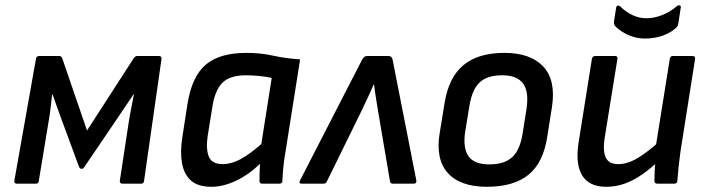

<svg xmlns="http://www.w3.org/2000/svg" viewBox="-20 -705 2711 737"><path d="M45 0Q33 0 35 -11L118 -479Q119 -490 131 -490H208Q216 -490 219 -481L314 -204L493 -481Q499 -490 506 -490H590Q601 -490 600 -479L533 -11Q532 0 522 0H450Q439 0 440 -11L474 -235Q478 -261 483.5 -288.5Q489 -316 494 -342H492Q476 -318 459 -293Q442 -268 426 -244L303 -63Q300 -57 293 -57Q290 -57 288 -58.5Q286 -60 284 -63L216 -247Q208 -270 199 -294Q190 -318 182 -342H180Q177 -316 174 -289Q171 -262 166 -235L129 -11Q128 0 118 0Z M792 12Q740 12 713 -12Q686 -36 678.5 -79.5Q671 -123 680 -179L700 -308Q717 -412 770 -457Q823 -502 926 -502Q981 -502 1027.5 -491.5Q1074 -481 1132 -477L1076 -123Q1071 -95 1068 -66.5Q1065 -38 1064 -11Q1064 0 1052 0H986Q976 0 976 -11Q976 -26 976.5 -42.5Q977 -59 978 -76Q933 -33 884.5 -10.5Q836 12 792 12ZM835 -75Q867 -75 901.5 -93Q936 -111 983 -152L1023 -406Q1001 -411 973.5 -413.5Q946 -416 924 -416Q863 -416 834.5 -388Q806 -360 796 -300L777 -182Q770 -133 781.5 -104Q793 -75 835 -75Z M1138 0Q1125 0 1132 -13L1370 -476Q1378 -490 1388 -490H1472Q1484 -490 1487 -476L1578 -13Q1580 0 1568 0H1488Q1478 0 1477 -9L1431 -280Q1427 -305 1423 -329.5Q1419 -354 1416 -380H1414Q1403 -354 1391.5 -330Q1380 -306 1368 -280L1235 -9Q1231 0 1222 0Z M1849 12Q1746 12 1698.5 -41.5Q1651 -95 1668 -196L1687 -312Q1703 -409 1759.5 -455.5Q1816 -502 1916 -502Q2016 -502 2065 -450Q2114 -398 2099 -296L2081 -182Q2066 -81 2009 -34.5Q1952 12 1849 12ZM1858 -74Q1916 -74 1946 -101.5Q1976 -129 1986 -192L2001 -287Q2011 -354 1987.5 -385Q1964 -416 1908 -416Q1850 -416 1821 -388.5Q1792 -361 1782 -299L1766 -202Q1756 -139 1777.5 -106.5Q1799 -74 1858 -74Z M2307 12Q2241 12 2214.5 -32Q2188 -76 2201 -158L2252 -479Q2254 -490 2265 -490H2341Q2352 -490 2350 -479L2300 -169Q2294 -123 2306 -99Q2318 -75 2353 -75Q2388 -75 2426.5 -97.5Q2465 -120 2520 -170L2508 -87Q2475 -56 2443 -34Q2411 -12 2377.5 0Q2344 12 2307 12ZM2503 0Q2492 0 2492 -11Q2492 -29 2493 -49Q2494 -69 2496 -90V-135L2551 -479Q2553 -490 2562 -490H2638Q2650 -490 2648 -478L2592 -123Q2588 -95 2585 -66.5Q2582 -38 2580 -11Q2580 0 2568 0ZM2455 -557Q2424 -557 2393.5 -570Q2363 -583 2342 -604Q2339 -607 2337.5 -611.5Q2336 -616 2337 -623L2345 -675Q2346 -682 2351 -683.5Q2356 -685 2361 -680Q2384 -658 2409 -646.5Q2434 -635 2461 -635Q2491 -635 2521.5 -647Q2552 -659 2579 -682Q2584 -686 2589.5 -684Q2595 -682 2593 -675L2584 -616Q2583 -611 2581.5 -607Q2580 -603 2577 -600Q2555 -579 2523.5 -568Q2492 -557 2455 -557Z"/></svg>

Font: Sofia Sans SemiBold
Style: Italic
Weight: 600
Italic angle: -9°
Designer: Botio Nikoltchev, Ani Petrova
Foundry: lettersoup
Version: Version 4.100-B